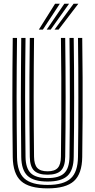

<svg xmlns="http://www.w3.org/2000/svg" viewBox="-20 -1004 511 1032"><path d="M235.8 8.5Q136.5 8.5 93.1 -30.8Q49.8 -70 48.5 -160Q47.5 -236.8 47 -315.5Q46.5 -394.2 46.5 -474.5Q46.5 -554.8 47 -636.2Q47.5 -717.8 48.5 -800H71.5Q70.5 -723.2 69.9 -643.9Q69.2 -564.5 69.2 -483.8Q69.2 -403 69.9 -321.9Q70.5 -240.8 71.5 -160.5Q72.5 -79.5 110.9 -44.8Q149.2 -10 235.8 -10Q321.8 -10 360 -44.8Q398.2 -79.5 399.2 -160.5Q400.2 -239.5 400.8 -319.5Q401.2 -399.5 401.2 -479.6Q401.2 -559.8 400.8 -640.1Q400.2 -720.5 399.2 -800H422Q423.5 -693.8 424 -587.1Q424.5 -480.5 424 -373.6Q423.5 -266.8 422 -160Q420.8 -70 377.5 -30.8Q334.2 8.5 235.8 8.5ZM235.8 -28.2Q161 -28.2 128.1 -59Q95.2 -89.8 94.2 -160.8Q93.2 -241.5 92.8 -321.5Q92.2 -401.5 92.2 -481.2Q92.2 -561 92.9 -640.6Q93.5 -720.2 94.2 -800H117.2Q116.2 -722 115.6 -642.6Q115 -563.2 115 -483Q115 -402.8 115.6 -322.1Q116.2 -241.5 117.2 -161Q118 -99.5 145.6 -73.1Q173.2 -46.8 235.8 -46.8Q297.8 -46.8 325.1 -73.1Q352.5 -99.5 353.5 -161Q354.5 -240 355 -319.9Q355.5 -399.8 355.5 -479.9Q355.5 -560 355 -640.1Q354.5 -720.2 353.5 -800H376.2Q377.2 -719.5 377.9 -639.6Q378.5 -559.8 378.5 -479.9Q378.5 -400 378 -320.2Q377.5 -240.5 376.2 -160.8Q375.5 -89.8 342.8 -59Q310 -28.2 235.8 -28.2ZM235.8 -65Q185.5 -65 163.1 -87.2Q140.8 -109.5 140.2 -161.2Q138.8 -268.8 138.2 -375.1Q137.8 -481.5 138.2 -587.5Q138.8 -693.5 140.2 -800H163Q162.2 -723.2 161.6 -643.8Q161 -564.2 161 -483.5Q161 -402.8 161.5 -321.9Q162 -241 163 -161.5Q163.5 -120 180.2 -101.6Q197 -83.2 235.8 -83.2Q274 -83.2 290.5 -101.6Q307 -120 307.5 -161.5Q309 -267.8 309.5 -374.1Q310 -480.5 309.5 -587.1Q309 -693.8 307.5 -800H330.5Q331.5 -719.5 332.1 -639.5Q332.8 -559.5 332.8 -479.8Q332.8 -400 332.2 -320.5Q331.8 -241 330.5 -161.2Q329.8 -109.5 307.6 -87.2Q285.5 -65 235.8 -65ZM188.8 -845 276 -983.8H301.5L210.5 -845ZM273.2 -845 375.5 -983.8H401L295 -845ZM231 -845 325.8 -983.8H351.2L252.5 -845Z"/></svg>

Font: Big Shoulders Inline Text Thin
Style: Bold
Weight: 700
Version: Version 2.002